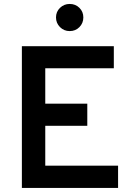

<svg xmlns="http://www.w3.org/2000/svg" viewBox="-20 -928 656 948"><path d="M88 0V-700H542V-591H203.5V-416H411V-307H203.5V-110H563V0ZM324 -774.5Q296 -774.5 276.2 -794.2Q256.5 -814 256.5 -842Q256.5 -870 276.2 -889.2Q296 -908.5 324 -908.5Q353 -908.5 372.2 -889.2Q391.5 -870 391.5 -842Q391.5 -814 372.2 -794.2Q353 -774.5 324 -774.5Z"/></svg>

Font: Overpass SemiBold
Style: Regular
Weight: 600
Designer: Delve Withrington, Dave Bailey, Thomas Jockin
Foundry: Delve Fonts LLC
Version: Version 4.000